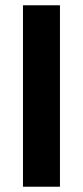

<svg xmlns="http://www.w3.org/2000/svg" viewBox="-20 -707 314 727"><path d="M67 0V-687H207V0Z"/></svg>

Font: Archivo SemiCondensed
Style: Bold
Weight: 680
Width: 4
Designer: Hector Gatti
Foundry: Omnibus-Type
Version: Version 2.001; ttfautohint (v1.8.3)